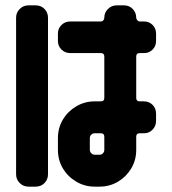

<svg xmlns="http://www.w3.org/2000/svg" viewBox="-20 -696 643 716"><path d="M562 -245Q562 -226 549 -212.5Q536 -199 517 -199H501Q488 -199 488 -186V-137Q488 -99 469.5 -68Q451 -37 420 -18.5Q389 0 351 0H333Q296 0 264.5 -18.5Q233 -37 214.5 -68Q196 -99 196 -137V-181Q196 -219 214.5 -250Q233 -281 264.5 -299.5Q296 -318 333 -318H356Q369 -318 369 -331V-485Q369 -498 356 -498H242Q223 -498 209.5 -511Q196 -524 196 -543V-571Q196 -590 209.5 -603Q223 -616 242 -616H356Q362 -616 365.5 -620.5Q369 -625 369 -630Q369 -649 382.5 -662.5Q396 -676 415 -676H443Q462 -676 475 -662.5Q488 -649 488 -630Q488 -625 492 -620.5Q496 -616 501 -616H517Q536 -616 549 -603Q562 -590 562 -571V-543Q562 -524 549 -511Q536 -498 517 -498H501Q488 -498 488 -485V-331Q488 -318 501 -318H517Q536 -318 549 -305Q562 -292 562 -272ZM159 -46Q159 -27 146 -13.5Q133 0 113 0H86Q67 0 53.5 -13.5Q40 -27 40 -46V-630Q40 -649 53.5 -662.5Q67 -676 86 -676H113Q133 -676 146 -662.5Q159 -649 159 -630ZM369 -137V-186Q369 -199 356 -199H333Q326 -199 320.5 -194Q315 -189 315 -181V-137Q315 -130 320.5 -124.5Q326 -119 333 -119H351Q359 -119 364 -124.5Q369 -130 369 -137Z"/></svg>

Font: Monomaniac One
Style: Regular
Weight: 400
Version: Version 1.000; ttfautohint (v1.8.3)